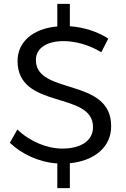

<svg xmlns="http://www.w3.org/2000/svg" viewBox="-20 -842 652 995"><path d="M166 -531C166 -592 222 -629 309 -629C365 -629 439 -612 505 -571L541 -642C488 -677 416 -701 342 -706V-822H277V-705C152 -694 71 -626 71 -526C71 -272 463 -372 462 -183C462 -114 401 -72 303 -72C225 -72 135 -108 70 -171L31 -102C93 -43 183 -1 277 5V133H342V4C471 -9 556 -81 556 -187C558 -443 166 -347 166 -531Z"/></svg>

Font: Juman Normal
Style: Regular
Weight: 300
Designer: Bandar Raffah (Arabic) Julieta Ulanovsky (Latin)
Foundry: Caramella
Version: Version 5.022;PS 005.022;hotconv 1.0.88;makeotf.lib2.5.64775